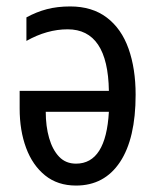

<svg xmlns="http://www.w3.org/2000/svg" viewBox="-20 -566 485 596"><path d="M198 -546Q266 -546 311.5 -511.5Q357 -477 379 -415Q401 -353 401 -272Q401 -136 352.5 -63Q304 10 216 10Q159 10 120 -21.5Q81 -53 61 -107Q41 -161 41 -229V-284H318Q315 -475 190 -475Q126 -475 62 -439V-512Q93 -529 125.5 -537.5Q158 -546 198 -546ZM318 -219H122Q122 -174 132.5 -137.5Q143 -101 163.5 -79.5Q184 -58 216 -58Q309 -58 318 -219Z"/></svg>

Font: Avrile Sans Condensed
Style: Regular
Weight: 400
Width: 3
Designer: Monotype Design Team
Foundry: Monotype Imaging Inc.
Version: Version 2.001;September 10, 2019;FontCreator 11.5.0.2425 64-